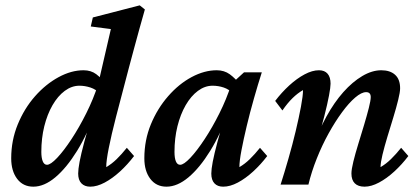

<svg xmlns="http://www.w3.org/2000/svg" viewBox="-20 -700 1593 728"><path d="M106.4 7.8Q67.4 7.8 44.9 -22Q22.5 -51.8 22.5 -99.6Q22.5 -168 47.4 -228.5Q72.3 -289.1 112.8 -335Q153.3 -380.9 201.7 -407.2Q250 -433.6 296.9 -433.6Q325.2 -433.6 345.2 -418.5Q365.2 -403.3 385.7 -376L359.4 -344.7Q343.8 -361.3 322.8 -368.2Q301.8 -375 281.2 -375Q252 -375 225.6 -355.5Q199.2 -335.9 179.2 -301.3Q159.2 -266.6 147.9 -221.2Q136.7 -175.8 136.7 -124Q136.7 -101.6 142.1 -88.4Q147.5 -75.2 158.2 -75.2Q171.9 -75.2 196.8 -101.6Q221.7 -127.9 251 -172.4Q280.3 -216.8 307.1 -270.5Q334 -324.2 351.6 -378.9L355.5 -395.5L400.4 -589.8L324.2 -599.6L332 -633.8L509.8 -679.7L529.3 -664.1Q519.5 -628.9 508.8 -591.3Q498 -553.7 488.3 -516.1Q478.5 -478.5 468.8 -443.4L419.9 -256.8Q402.3 -188.5 392.6 -139.6Q382.8 -90.8 382.8 -66.4Q403.3 -78.1 422.4 -96.7Q441.4 -115.2 460.9 -139.6L488.3 -108.4Q463.9 -76.2 435.1 -49.8Q406.2 -23.4 377 -7.8Q347.7 7.8 322.3 7.8Q300.8 7.8 288.6 -4.9Q276.4 -17.6 276.4 -42Q276.4 -57.6 281.7 -86.4Q287.1 -115.2 299.8 -162.6Q312.5 -210 334 -281.2H343.8Q312.5 -193.4 272.5 -128.4Q232.4 -63.5 189.9 -27.8Q147.5 7.8 106.4 7.8Z M611.3 7.8Q572.3 7.8 549.8 -22Q527.3 -51.8 527.3 -99.6Q527.3 -168.9 552.2 -229Q577.1 -289.1 617.7 -335.4Q658.2 -381.8 706.5 -407.7Q754.9 -433.6 801.8 -433.6Q830.1 -433.6 851.1 -418.5Q872.1 -403.3 893.6 -376L864.3 -344.7Q848.6 -361.3 828.1 -368.2Q807.6 -375 786.1 -375Q756.8 -375 730.5 -355.5Q704.1 -335.9 684.1 -301.3Q664.1 -266.6 652.8 -221.2Q641.6 -175.8 641.6 -124Q641.6 -100.6 647 -87.9Q652.3 -75.2 663.1 -75.2Q676.8 -75.2 701.7 -101.6Q726.6 -127.9 755.9 -172.4Q785.2 -216.8 812 -270.5Q838.9 -324.2 856.4 -378.9L870.1 -393.6L905.3 -425.8H972.7Q958 -379.9 942.9 -326.7Q927.7 -273.4 915.5 -222.2Q903.3 -170.9 895.5 -129.9Q887.7 -88.9 887.7 -66.4Q908.2 -78.1 927.2 -96.7Q946.3 -115.2 965.8 -139.6L993.2 -108.4Q968.8 -76.2 939.9 -49.8Q911.1 -23.4 881.8 -7.8Q852.5 7.8 826.2 7.8Q804.7 7.8 793 -4.9Q781.2 -17.6 781.2 -42Q781.2 -57.6 786.6 -86.4Q792 -115.2 804.7 -162.6Q817.4 -210 838.9 -281.2H848.6Q817.4 -193.4 777.3 -128.4Q737.3 -63.5 694.8 -27.8Q652.3 7.8 611.3 7.8Z M1362.3 7.8Q1337.9 7.8 1325.2 -4.9Q1312.5 -17.6 1312.5 -42Q1312.5 -57.6 1319.8 -87.4Q1327.1 -117.2 1338.4 -153.8Q1349.6 -190.4 1360.4 -226.1Q1371.1 -261.7 1378.4 -290.5Q1385.7 -319.3 1385.7 -332Q1385.7 -350.6 1368.2 -350.6Q1350.6 -350.6 1326.7 -330.1Q1302.7 -309.6 1276.9 -274.4Q1251 -239.3 1226.1 -194.3Q1201.2 -149.4 1181.2 -99.1Q1161.1 -48.8 1149.4 0H1043.9Q1058.6 -45.9 1073.7 -98.6Q1088.9 -151.4 1101.1 -202.6Q1113.3 -253.9 1121.1 -295.4Q1128.9 -336.9 1128.9 -358.4Q1108.4 -346.7 1089.4 -328.1Q1070.3 -309.6 1050.8 -281.2L1023.4 -317.4Q1047.9 -349.6 1076.7 -376Q1105.5 -402.3 1134.8 -418Q1164.1 -433.6 1189.5 -433.6Q1210.9 -433.6 1222.2 -420.4Q1233.4 -407.2 1233.4 -382.8Q1233.4 -369.1 1227.5 -337.9Q1221.7 -306.6 1209.5 -258.8Q1197.3 -210.9 1176.8 -143.6H1168Q1188.5 -205.1 1217.8 -258.3Q1247.1 -311.5 1281.7 -350.6Q1316.4 -389.6 1353.5 -411.6Q1390.6 -433.6 1425.8 -433.6Q1459 -433.6 1478 -416.5Q1497.1 -399.4 1497.1 -365.2Q1497.1 -350.6 1489.7 -320.8Q1482.4 -291 1471.2 -254.4Q1460 -217.8 1448.7 -180.7Q1437.5 -143.6 1430.2 -113.3Q1422.9 -83 1422.9 -66.4Q1443.4 -78.1 1462.4 -96.7Q1481.4 -115.2 1501 -139.6L1528.3 -108.4Q1503.9 -76.2 1475.1 -49.8Q1446.3 -23.4 1417 -7.8Q1387.7 7.8 1362.3 7.8Z"/></svg>

Font: Crimson Pro SemiBold
Style: Italic
Weight: 600
Italic angle: -12°
Designer: Jacques Le Bailly
Foundry: Baron von Fonthausen
Version: Version 1.003